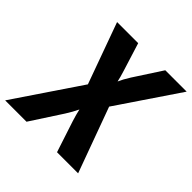

<svg xmlns="http://www.w3.org/2000/svg" viewBox="-213 -886 1042 1042"><g transform="rotate(45 307.5 -365.0)"><path d="M-24 0 232 -379 105 -730H267L317 -570Q329 -532 335 -504Q347 -532 371 -570L475 -730H639L399 -375L536 0H374L315 -180Q303 -218 296 -250Q281 -218 257 -180L140 0Z"/></g></svg>

Font: JetBrains Mono Extra Bold
Style: Italic
Weight: 800
Italic angle: -9°
Monospace: yes
Designer: Philipp Nurullin, Konstantin Bulenkov
Foundry: JetBrains
Version: 2.002